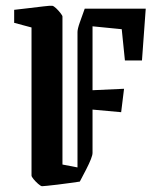

<svg xmlns="http://www.w3.org/2000/svg" viewBox="-20 -634 539 664"><path d="M196 -65 248 -55V-523Q248 -534 256 -556.5Q264 -579 273 -604H484L471 -425H412L401 -533L300 -543V-322L409 -327L399 -246L300 -255V-105Q300 -91 278 -48L256 -6Q242 -4 221 -1Q200 2 179 4.5Q158 7 143 8.5Q128 10 125 10Q120 9 111.5 1.5Q103 -6 96 -14.5Q89 -23 89 -27V-539L29 -555V-600Q47 -602 76.5 -605.5Q106 -609 131 -612Q156 -615 161 -614Q166 -613 174 -605.5Q182 -598 189 -589Q196 -580 196 -577Z"/></svg>

Font: Grenze Gotisch Medium
Style: Regular
Weight: 500
Designer: Renata Polastri
Foundry: Omnibus-Type
Version: Version 1.001